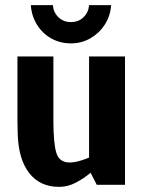

<svg xmlns="http://www.w3.org/2000/svg" viewBox="-20 -720 553 748"><path d="M210 8Q136 8 94 -45.5Q52 -99 49 -198L48 -250V-500H188V-250Q188 -162 199.5 -124.5Q211 -87 251 -87Q268 -87 288 -92.5Q308 -98 327 -106V-500H467V0H357L333 -47Q307 -25 275.5 -8.5Q244 8 211 8H210ZM186 -700Q188 -672 207.5 -653Q227 -634 256 -634Q286 -634 305.5 -653Q325 -672 327 -700H413Q410 -658 388.5 -624.5Q367 -591 332.5 -571Q298 -551 256 -551Q214 -551 179.5 -570.5Q145 -590 124 -624Q103 -658 100 -700Z"/></svg>

Font: Epunda Sans
Style: Bold
Weight: 700
Designer: Simon Atzbach
Foundry: typofactur
Version: Version 2.204; ttfautohint (v1.8.4.7-5d5b)